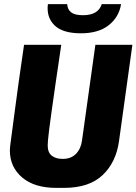

<svg xmlns="http://www.w3.org/2000/svg" viewBox="-20 -904 664 934"><path d="M254 10Q147 10 87.5 -41Q28 -92 28 -172Q28 -183 31 -206.5Q34 -230 39.5 -270Q45 -310 52.5 -368.5Q60 -427 71 -505.5Q82 -584 97 -686H278Q261 -572 249.5 -492Q238 -412 230.5 -358.5Q223 -305 219 -272.5Q215 -240 213.5 -222.5Q212 -205 212 -197Q212 -162 232 -146.5Q252 -131 285 -131Q326 -131 350 -156Q374 -181 379 -221L444 -686H624L559 -218Q545 -115 479.5 -52.5Q414 10 291 10ZM374 -742Q284 -742 244.5 -781.5Q205 -821 213 -884H307Q308 -858 326 -844Q344 -830 383 -830Q422 -830 444.5 -844Q467 -858 475 -884H569Q559 -821 509 -781.5Q459 -742 374 -742Z"/></svg>

Font: Chivo Mono Medium ExtraBold
Style: Italic
Weight: 800
Italic angle: -8.05°
Monospace: yes
Version: Version 1.008